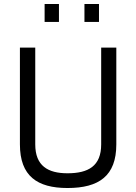

<svg xmlns="http://www.w3.org/2000/svg" viewBox="-20 -935 682 964"><path d="M157 -210V-696H80V-210C80 -51 167 9 319 9C477 9 564 -52 564 -210V-696H488V-210C488 -101 423 -65 319 -65C221 -65 157 -102 157 -210ZM204 -825H276V-915H204ZM404 -825H477V-915H404Z"/></svg>

Font: TitilliumText22L
Style: 400 wt
Weight: 400
Designer: Campivisivi
Foundry: Campivisivi
Version: 1.000